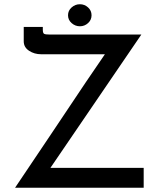

<svg xmlns="http://www.w3.org/2000/svg" viewBox="-20 -886 753 906"><path d="M658 -94V0H51L221 -253Q425 -559 475 -630H174Q142 -630 117 -646.5Q92 -663 92 -691V-759H182V-746Q182 -730 188 -726.5Q194 -723 214 -723H647L218 -94ZM357 -866Q379 -866 395.5 -851Q412 -836 412 -814Q412 -792 395.5 -777Q379 -762 357 -762Q335 -762 318 -777Q301 -792 301 -814Q301 -836 318 -851Q335 -866 357 -866Z"/></svg>

Font: Josefin Sans
Style: Regular
Weight: 400
Designer: Santiago Orozco
Foundry: Typemade
Version: Version 2.000